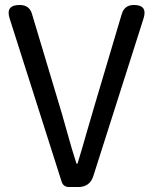

<svg xmlns="http://www.w3.org/2000/svg" viewBox="-20 -753 615 773"><path d="M258 0Q235 0 228 -22L19 -678Q1 -733 59 -733Q99 -733 109 -696L217 -336Q228 -301 246 -236Q271 -145 288 -94H292Q307 -142 332 -230Q352 -298 363 -336L470 -696Q481 -733 519 -733Q575 -733 558 -679L356 -45Q342 0 295 0H288Z"/></svg>

Font: GenSenRounded JP R
Style: Regular
Weight: 400
Version: Version 1.501;PS 1;hotconv 16.6.51;makeotf.lib2.5.65220